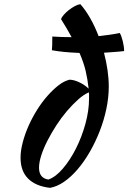

<svg xmlns="http://www.w3.org/2000/svg" viewBox="-20 -851 618 925"><path d="M232 -675Q277 -672 325 -672Q304 -711 274 -759Q277 -768 287.5 -780Q298 -792 311.5 -802.5Q325 -813 339.5 -821Q354 -829 367 -831Q392 -803 414.5 -763.5Q437 -724 455 -677Q482 -680 507.5 -683.5Q533 -687 557 -692Q565 -679 571.5 -652.5Q578 -626 578 -605Q554 -602 530 -600.5Q506 -599 481 -597Q492 -555 498 -513.5Q504 -472 504 -434Q504 -382 492.5 -327Q481 -272 460.5 -219.5Q440 -167 413 -120Q386 -73 354.5 -36Q323 1 289 24.5Q255 48 221 54Q152 46 115.5 9.5Q79 -27 79 -91Q79 -125 89.5 -165Q100 -205 117.5 -244.5Q135 -284 158.5 -321.5Q182 -359 208.5 -389Q235 -419 262 -440Q289 -461 315 -467Q335 -467 361 -455Q387 -443 407 -424Q402 -470 392.5 -510Q383 -550 363 -596Q283 -599 230 -609Q231 -619 231.5 -633Q232 -647 232 -675ZM213 14Q248 2 283 -39Q318 -80 346 -135.5Q374 -191 391.5 -254.5Q409 -318 409 -377Q409 -394 409 -398Q409 -402 408 -406Q384 -396 357 -372Q330 -348 303 -316.5Q276 -285 252 -248Q228 -211 209 -174Q190 -137 179 -103Q168 -69 168 -43Q168 7 213 14Z"/></svg>

Font: Kaushan Script
Style: Regular
Weight: 400
Designer: Pablo Impallari
Foundry: Pablo Impallari
Version: Version 1.002